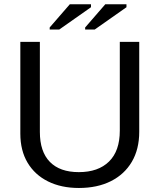

<svg xmlns="http://www.w3.org/2000/svg" viewBox="-20 -888 762 917"><path d="M356.9 9.8Q272.5 9.8 209.5 -21.5Q146.5 -52.7 111.8 -110.8Q77.1 -168.9 77.1 -250V-688H170.4V-257.8Q170.4 -163.6 218.3 -114.7Q266.1 -65.9 356.4 -65.9Q449.2 -65.9 500.7 -116.5Q552.2 -167 552.2 -264.2V-688H645V-258.8Q645 -175.3 609.6 -115.2Q574.2 -55.2 509.5 -22.7Q444.8 9.8 356.9 9.8ZM217.3 -747.1V-756.8L313.5 -867.7H414.6V-853.5L263.2 -747.1ZM386.7 -747.1V-756.8L482.9 -867.7H584V-853.5L432.6 -747.1Z"/></svg>

Font: Arimo Nerd Font
Style: Regular
Weight: 400
Designer: Steve Matteson
Foundry: Monotype Imaging Inc.
Version: Version 1.33;Nerd Fonts 3.2.1